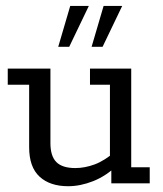

<svg xmlns="http://www.w3.org/2000/svg" viewBox="-20 -634 565 664"><path d="M215.6 10Q152.9 10 116.9 -23Q80.8 -56.1 80.8 -124.9V-341H6.8V-396.7H154.4V-138.9Q154.4 -94.2 174.9 -73.5Q195.5 -52.8 240.7 -52.8Q273.2 -52.8 307.6 -65.5Q341.9 -78.3 379.9 -111L360.2 -82.2V-341H291.2V-396.7H433.8V-55.6H497.8V0H365V-57.5L384.3 -61.3Q346.7 -25.2 302.4 -7.6Q258 10 215.6 10ZM181.4 -472.2 222.9 -613.5H287.2L219.4 -472.2ZM296.8 -472.2 338.3 -613.5H402.6L334.8 -472.2Z"/></svg>

Font: Rokkitt SemiBold
Style: Regular
Weight: 600
Designer: Vernon Adams
Foundry: Vernon Adams
Version: Version 3.103